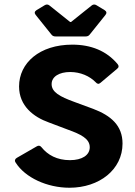

<svg xmlns="http://www.w3.org/2000/svg" viewBox="-20 -839 613 870"><path d="M141.6 -771.5 212.9 -682.6C217.8 -675.8 224.6 -673.8 232.4 -673.8H367.2C375 -673.8 381.8 -675.8 386.7 -682.6L458 -771.5C464.8 -780.3 462.9 -787.1 454.1 -793L417 -815.4C409.2 -820.3 401.4 -819.3 394.5 -813.5L301.8 -739.3H297.9L205.1 -813.5C198.2 -819.3 190.4 -820.3 182.6 -815.4L145.5 -793C136.7 -787.1 134.8 -780.3 141.6 -771.5ZM50.8 -102.5C93.8 -34.2 193.4 11.7 294.9 11.7C429.7 11.7 535.2 -70.3 535.2 -188.5C535.2 -270.5 482.4 -315.4 402.3 -345.7L317.4 -377C250 -401.4 213.9 -421.9 213.9 -458C213.9 -492.2 249 -512.7 297.9 -512.7C344.7 -512.7 386.7 -494.1 414.1 -465.8C420.9 -458 427.7 -457 435.5 -463.9L510.7 -527.3C518.6 -533.2 519.5 -541 512.7 -548.8C462.9 -608.4 392.6 -636.7 307.6 -636.7C159.2 -636.7 66.4 -553.7 66.4 -447.3C66.4 -358.4 132.8 -308.6 201.2 -284.2L289.1 -251C345.7 -230.5 386.7 -210.9 386.7 -171.9C386.7 -135.7 351.6 -113.3 296.9 -113.3C238.3 -113.3 196.3 -136.7 168 -171.9C162.1 -179.7 154.3 -180.7 146.5 -175.8L56.6 -124C47.9 -119.1 44.9 -111.3 50.8 -102.5Z"/></svg>

Font: Ed Sans Neue
Style: Bold
Weight: 700
Designer: Stephen Hutchings
Version: Version 1.004;PS 001.004;hotconv 1.0.88;makeotf.lib2.5.64775